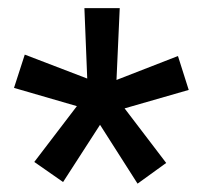

<svg xmlns="http://www.w3.org/2000/svg" viewBox="-20 -731 483 462"><path d="M62.5 -341.3 165 -475.6 13.7 -519.5 39.6 -599.6 189.9 -542 183.1 -711.4H268.1L260.3 -538.6L408.2 -596.2L434.1 -514.6L279.8 -470.2L379.9 -338.9L311 -289.1L220.7 -430.7L131.8 -293Z"/></svg>

Font: Vazirmatn RD UI Medium
Style: Regular
Weight: 500
Designer: Saber Rastikerdar
Foundry: Saber Rastikerdar
Version: Version 33.003